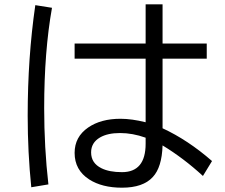

<svg xmlns="http://www.w3.org/2000/svg" viewBox="-20 -828 1039 887"><path d="M652.8 -808.1H731V-627H935.1V-557.1H731V-235.4Q848.1 -181.2 959.5 -84L917.5 -15.1Q827.6 -97.7 731 -156.2Q728 -55.2 686 -10.3Q641.1 39.1 543.5 39.1Q451.7 39.1 392.1 1Q324.7 -42.5 324.7 -121.6Q324.7 -195.8 387.2 -238.8Q445.8 -279.3 536.6 -279.3Q588.4 -279.3 652.8 -263.2V-557.1H324.7V-627H652.8ZM652.8 -191.9Q592.3 -213.4 534.7 -213.4Q477.1 -213.4 441.9 -192.9Q400.9 -168.9 400.9 -124Q400.9 -74.2 448.7 -50.8Q484.9 -32.7 543.5 -32.7Q652.8 -32.7 652.8 -164.1ZM124.5 37.1Q107.9 -124.5 107.9 -293.5Q107.9 -562 143.1 -804.2L220.2 -792Q184.1 -589.4 184.1 -328.1Q184.1 -146.5 203.6 23.9Z"/></svg>

Font: UDEV Gothic 35
Style: Regular
Weight: 400
Version: v2.1.0; ttfautohint (v1.8.4.7-5d5b-dirty) -l 6 -r 45 -G 200 